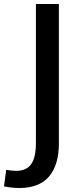

<svg xmlns="http://www.w3.org/2000/svg" viewBox="-74 -700 420 962"><path d="M-54 234 -43 151Q-15 156 7 156Q59 156 82.5 122Q106 88 106 16V-680H221V18Q221 126 172 184Q123 242 22 242Q-11 242 -54 234Z"/></svg>

Font: Martel Sans SemiBold
Style: Regular
Weight: 600
Designer: Dan Reynolds and Mathieu Réguer
Foundry: Dan Reynolds and Mathieu Réguer
Version: Version 1.002; ttfautohint (v1.1) -l 5 -r 5 -G 72 -x 0 -D la